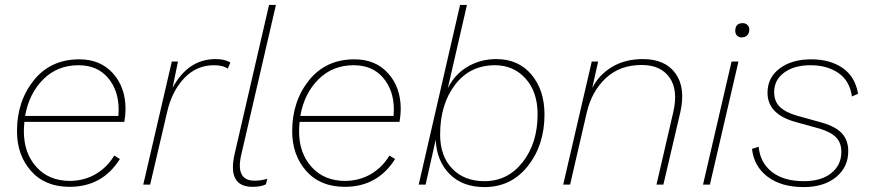

<svg xmlns="http://www.w3.org/2000/svg" viewBox="-20 -750 3541 780"><path d="M485 -255H79Q77 -229 77 -216Q77 -128 128 -71.5Q179 -15 265 -15Q324 -16 370 -43.5Q416 -71 444 -118L467 -104Q396 9 263 9Q163 9 106 -55.5Q49 -120 49 -217Q49 -339 117.5 -424Q186 -509 302 -509Q388 -509 439 -452Q490 -395 490 -307Q490 -283 485 -255ZM299 -485Q213 -485 155.5 -427.5Q98 -370 82 -279H461Q461 -284 461.5 -292Q462 -300 462 -305Q462 -383 418.5 -434Q375 -485 299 -485Z M856 -510Q893 -510 916 -496L905 -471Q887 -485 849 -485Q778 -485 728 -432Q678 -379 659 -295L590 0H562L678 -500H703L681 -393Q744 -510 856 -510Z M1006 9Q903 9 933 -124L1073 -730H1101L960 -121Q936 -16 1014 -16Q1042 -16 1066 -24L1060 -1Q1040 9 1006 9Z M1603 -255H1197Q1195 -229 1195 -216Q1195 -128 1246 -71.5Q1297 -15 1383 -15Q1442 -16 1488 -43.5Q1534 -71 1562 -118L1585 -104Q1514 9 1381 9Q1281 9 1224 -55.5Q1167 -120 1167 -217Q1167 -339 1235.5 -424Q1304 -509 1420 -509Q1506 -509 1557 -452Q1608 -395 1608 -307Q1608 -283 1603 -255ZM1417 -485Q1331 -485 1273.5 -427.5Q1216 -370 1200 -279H1579Q1579 -284 1579.5 -292Q1580 -300 1580 -305Q1580 -383 1536.5 -434Q1493 -485 1417 -485Z M1996 -510Q2086 -510 2139 -447Q2192 -384 2192 -285Q2192 -161 2124.5 -75.5Q2057 10 1948 10Q1859 10 1806.5 -43Q1754 -96 1750 -182L1709 0H1681L1849 -730H1877L1799 -391Q1827 -448 1879.5 -479Q1932 -510 1996 -510ZM1948 -14Q2043 -14 2103.5 -91.5Q2164 -169 2164 -286Q2164 -377 2115 -431Q2066 -485 1991 -485Q1889 -485 1828.5 -405.5Q1768 -326 1768 -203Q1768 -116 1817 -65Q1866 -14 1948 -14Z M2592 -510Q2682 -510 2724 -452Q2766 -394 2744 -295L2675 0H2647L2715 -294Q2736 -384 2700 -435Q2664 -486 2587 -486Q2498 -486 2441 -432.5Q2384 -379 2364 -294L2296 0H2268L2384 -500H2410L2386 -393Q2414 -447 2467 -478.5Q2520 -510 2592 -510Z M2993 -598Q2981 -598 2974 -605.5Q2967 -613 2967 -624Q2967 -656 2997 -656Q3009 -656 3016.5 -648.5Q3024 -641 3024 -630Q3024 -615 3015.5 -606.5Q3007 -598 2993 -598ZM2980 -500 2864 0H2836L2952 -500Z M3035 -145 3062 -154Q3068 -89 3116 -51.5Q3164 -14 3245 -14Q3317 -14 3357.5 -47Q3398 -80 3398 -133Q3398 -169 3377.5 -191Q3357 -213 3311 -227L3210 -255Q3098 -287 3098 -373Q3098 -435 3147.5 -472Q3197 -509 3276 -509Q3352 -509 3403 -474Q3454 -439 3466 -369L3441 -358Q3432 -422 3386 -453.5Q3340 -485 3273 -485Q3206 -485 3165.5 -455Q3125 -425 3125 -376Q3125 -338 3148.5 -315.5Q3172 -293 3218 -280L3322 -251Q3376 -235 3401 -207.5Q3426 -180 3426 -136Q3426 -71 3376.5 -30.5Q3327 10 3245 10Q3154 10 3098.5 -32Q3043 -74 3035 -145Z"/></svg>

Font: Elaine Sans ExtraLight
Style: Italic
Weight: 275
Italic angle: -13°
Designer: Wei Huang
Foundry: Wei Huang
Version: Version 2.001;December 24, 2019;FontCreator 12.0.0.2547 64-b